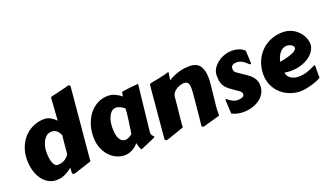

<svg xmlns="http://www.w3.org/2000/svg" viewBox="-73 -1254 3028 1775"><g transform="rotate(-20 1441.0 -366.5)"><path d="M428.2 -277.8Q429.7 -293.5 431.4 -310.5Q433.1 -327.6 435.5 -346.2Q424.3 -375.5 403.8 -393.8Q383.3 -412.1 352.5 -412.1Q322.3 -412.1 301.3 -394.8Q280.3 -377.4 267.6 -352.1Q254.9 -326.7 249.3 -298.6Q243.7 -270.5 243.7 -249Q243.7 -222.7 246.8 -196.8Q250 -170.9 257.1 -149.9Q264.2 -128.9 275.9 -116Q287.6 -103 305.2 -103Q348.1 -104.5 375 -122.6Q401.9 -140.6 418 -166.5ZM598.6 -49.3Q598.6 -48.3 598.4 -47.1Q598.1 -45.9 598.1 -44.9Q598.1 -42.5 598.4 -41Q598.6 -39.6 598.6 -38.1Q598.6 -33.7 595.5 -31Q592.3 -28.3 579.1 -24.9L448.2 17.6Q442.9 19.5 434.1 22.5Q425.3 25.4 417 25.4Q410.2 25.4 405 22Q399.9 18.6 399.9 9.3Q399.9 0.5 400.1 -4.9Q400.4 -10.3 400.6 -14.9Q400.9 -19.5 401.6 -24.9Q402.3 -30.3 403.3 -39.1Q366.7 -9.8 327.9 7.8Q289.1 25.4 246.1 25.4Q199.2 25.4 162.8 3.2Q126.5 -19 101.6 -56.4Q76.7 -93.8 63.7 -141.8Q50.8 -189.9 50.8 -242.2Q50.8 -310.1 73 -366Q95.2 -421.9 133.3 -461.7Q171.4 -501.5 222.2 -523.2Q272.9 -544.9 330.1 -544.9Q360.8 -544.9 388.9 -528.8Q417 -512.7 441.9 -487.3Q443.4 -511.2 445.3 -539.3Q447.3 -567.4 449.2 -596.4Q451.2 -625.5 453.1 -653.8Q455.1 -682.1 456.5 -705.6Q456.5 -710 459.7 -712.6Q462.9 -715.3 476.1 -718.8L613.3 -751.5Q618.7 -752.4 627.4 -755.9Q636.2 -759.3 644.5 -759.3Q650.9 -759.3 656.5 -756.3Q662.1 -753.4 662.1 -745.1Q662.1 -744.1 661.9 -741Q661.6 -737.8 661.6 -736.8Z M1206.1 -98.1Q1205.6 -96.2 1205.6 -94.5Q1205.6 -92.8 1205.6 -91.3Q1205.6 -79.1 1209.5 -71Q1213.4 -63 1218 -57.9Q1222.7 -52.7 1226.6 -49.6Q1230.5 -46.4 1230.5 -43.9Q1230.5 -37.1 1215.8 -31.2L1084.5 24.9Q1084 25.4 1081.1 25.4Q1077.1 25.4 1073.2 18.6Q1069.3 11.7 1065.7 1.2Q1062 -9.3 1058.8 -21.2Q1055.7 -33.2 1053.2 -43.5Q1022.5 -7.8 986.8 8.8Q951.2 25.4 916 25.4Q875 25.4 835.9 7.3Q796.9 -10.7 766.6 -44.2Q736.3 -77.6 718 -125Q699.7 -172.4 699.7 -231.4Q699.7 -301.3 720 -358.9Q740.2 -416.5 774.9 -458Q809.6 -499.5 855.7 -522.2Q901.9 -544.9 953.6 -544.9Q990.2 -544.9 1022.9 -530Q1055.7 -515.1 1085 -491.7Q1087.9 -506.3 1088.4 -515.1Q1088.9 -523.9 1090.6 -528.8Q1092.3 -533.7 1097.2 -535.4Q1102.1 -537.1 1113.3 -538.1Q1148.4 -543 1183.3 -547.1Q1218.3 -551.3 1256.3 -553.2ZM1060.1 -282.2Q1064.9 -310.1 1066.7 -334.7Q1068.4 -359.4 1069.3 -379.9Q1061.5 -385.7 1052.5 -392.1Q1043.5 -398.4 1033 -404.1Q1022.5 -409.7 1011 -413.1Q999.5 -416.5 986.8 -416.5Q960.4 -416.5 942.6 -399.4Q924.8 -382.3 913.8 -357.4Q902.8 -332.5 898.2 -304.7Q893.6 -276.9 893.6 -255.4Q893.6 -178.2 913.8 -142.3Q934.1 -106.4 970.2 -106.4Q984.9 -106.4 1002.9 -114.7Q1021 -123 1039.6 -137.7Z M1722.2 17.6Q1716.8 19 1708 22.2Q1699.2 25.4 1690.9 25.4Q1684.1 25.4 1679 22Q1673.8 18.6 1673.8 10.3V7.3Q1676.8 -19 1678.7 -37.4Q1680.7 -55.7 1682.4 -70.6Q1684.1 -85.4 1685.3 -100.3Q1686.5 -115.2 1688.5 -135Q1690.4 -154.8 1693.1 -181.9Q1695.8 -209 1699.7 -249.5Q1702.1 -274.4 1704.1 -300.3Q1706.1 -326.2 1706.1 -348.1Q1706.1 -362.8 1703.9 -375.2Q1701.7 -387.7 1696 -396.7Q1690.4 -405.8 1680.7 -410.6Q1670.9 -415.5 1655.8 -415.5Q1644.5 -415.5 1624.8 -410.6Q1605 -405.8 1585.4 -394.5Q1565.9 -383.3 1550.8 -365Q1535.6 -346.7 1533.7 -319.8Q1530.8 -283.7 1528.3 -258.1Q1525.9 -232.4 1523.9 -214.6Q1522 -196.8 1520.8 -185.5Q1519.5 -174.3 1519 -166.5Q1518.6 -164.6 1517.6 -155.8Q1516.6 -147 1515.4 -134.8Q1514.2 -122.6 1512.9 -108.9Q1511.7 -95.2 1510.5 -83Q1509.3 -70.8 1508.5 -62Q1507.8 -53.2 1507.8 -51.3Q1507.8 -47.4 1508.1 -44.7Q1508.3 -42 1508.3 -39.6Q1508.3 -35.6 1504.6 -33Q1501 -30.3 1488.3 -26.9L1358.9 17.6Q1353.5 19.5 1344.7 22.5Q1335.9 25.4 1327.6 25.4Q1320.8 25.4 1315.7 22Q1310.5 18.6 1310.5 10.3L1355 -488.8Q1356.4 -504.9 1358.6 -511Q1360.8 -517.1 1369.6 -519Q1414.1 -527.8 1460.9 -536.9Q1507.8 -545.9 1552.2 -560.1Q1556.2 -560.1 1556.9 -558.8Q1557.6 -557.6 1557.6 -555.2Q1557.6 -554.2 1557.4 -552.2Q1557.1 -550.3 1555.9 -543.5Q1554.7 -536.6 1552.5 -522.7Q1550.3 -508.8 1546.4 -483.9Q1580.1 -503.4 1609.6 -515.4Q1639.2 -527.3 1665.3 -533.9Q1691.4 -540.5 1714.4 -542.7Q1737.3 -544.9 1757.3 -544.9Q1826.2 -544.9 1857.4 -503.2Q1888.7 -461.4 1888.7 -377.9Q1888.7 -366.2 1888.2 -353.8Q1887.7 -341.3 1886.2 -328.1L1863.8 -118.2Q1861.3 -97.7 1860.8 -80.3Q1860.4 -63 1860.4 -40Q1860.4 -36.1 1860.6 -33.4Q1860.8 -30.8 1860.8 -28.8Q1860.8 -24.4 1857.2 -22Q1853.5 -19.5 1840.8 -15.6Z M1964.8 -134.8Q1964.8 -135.3 1964.6 -135.5Q1964.4 -135.7 1964.4 -136.2Q1964.4 -142.6 1971.2 -142.6Q1975.6 -142.6 1979 -139.2Q1998.5 -120.6 2023.7 -108.9Q2048.8 -97.2 2078.1 -97.2Q2085.9 -97.2 2096.2 -98.9Q2106.4 -100.6 2115.7 -104.5Q2125 -108.4 2131.1 -115Q2137.2 -121.6 2137.2 -131.3Q2137.2 -142.1 2131.8 -151.1Q2126.5 -160.2 2117.7 -166Q2112.8 -169.4 2100.6 -178Q2088.4 -186.5 2074.5 -196.3Q2060.5 -206.1 2048.1 -214.8Q2035.6 -223.6 2030.8 -227.5Q2008.8 -244.1 1995.8 -261.2Q1982.9 -278.3 1976.1 -296.6Q1969.2 -314.9 1967.3 -335Q1965.3 -355 1965.3 -377.4Q1965.3 -411.6 1983.4 -441.9Q2001.5 -472.2 2031 -495.1Q2060.5 -518.1 2098.1 -531.5Q2135.7 -544.9 2174.8 -544.9Q2207 -544.9 2238.3 -535.2Q2269.5 -525.4 2296.4 -502Q2298.8 -471.2 2299.8 -441.4Q2300.8 -411.6 2302.7 -378.9Q2302.7 -372.6 2299.8 -370.4Q2296.9 -368.2 2293 -368.2Q2289.6 -368.2 2287.1 -370.6Q2275.9 -381.3 2264.2 -391.8Q2252.4 -402.3 2239.5 -410.4Q2226.6 -418.5 2211.9 -423.6Q2197.3 -428.7 2180.7 -428.7Q2170.4 -428.7 2160.2 -427Q2149.9 -425.3 2141.6 -420.7Q2133.3 -416 2128.2 -408.2Q2123 -400.4 2123 -388.2Q2123 -374 2126.5 -363.8Q2129.9 -353.5 2142.6 -343.8L2233.4 -282.2Q2258.3 -265.1 2273.7 -248.8Q2289.1 -232.4 2297.9 -216.3Q2306.6 -200.2 2309.8 -184.3Q2313 -168.5 2313 -152.8Q2313 -108.9 2292.7 -75.4Q2272.5 -42 2240.2 -19.8Q2208 2.4 2167.2 13.9Q2126.5 25.4 2085.4 25.4Q2054.2 25.4 2025.1 18.8Q1996.1 12.2 1971.2 -1.5Z M2673.8 -544.9Q2720.2 -544.9 2758.1 -527.6Q2795.9 -510.3 2823 -482.7Q2850.1 -455.1 2864.7 -420.9Q2879.4 -386.7 2879.4 -352.5Q2879.4 -322.3 2860.8 -291.7Q2842.3 -261.2 2808.8 -236.8Q2775.4 -212.4 2728.5 -197.3Q2681.6 -182.1 2625.5 -182.1Q2596.2 -182.1 2564 -188Q2565.9 -167 2576.2 -151.9Q2586.4 -136.7 2602.1 -127Q2617.7 -117.2 2637.5 -112.5Q2657.2 -107.9 2678.2 -107.9Q2701.7 -107.9 2723.4 -112.1Q2745.1 -116.2 2765.1 -123Q2785.2 -129.9 2803.7 -138.2Q2822.3 -146.5 2838.9 -154.8Q2843.3 -155.8 2846.4 -156.5Q2849.6 -157.2 2852.5 -157.2Q2852.5 -157.2 2852.3 -149.4Q2852.1 -141.6 2852.1 -127.4Q2852.1 -113.3 2851.8 -93.3Q2851.6 -73.2 2851.1 -48.8Q2852.5 -46.4 2853 -43.9Q2853.5 -41.5 2853.5 -40Q2853.5 -34.2 2842.8 -27.3Q2832 -20.5 2814.7 -13.2Q2797.4 -5.9 2775.1 1Q2752.9 7.8 2730 13.4Q2707 19 2685.5 22.2Q2664.1 25.4 2647.9 25.4Q2595.2 25.4 2545.7 7.1Q2496.1 -11.2 2457.8 -45.4Q2419.4 -79.6 2396.5 -128.4Q2373.5 -177.2 2373.5 -238.3Q2373.5 -302.2 2395.5 -358.2Q2417.5 -414.1 2457.3 -455.6Q2497.1 -497.1 2552.2 -521Q2607.4 -544.9 2673.8 -544.9ZM2668 -415Q2647.9 -415 2631.1 -406.5Q2614.3 -397.9 2600.3 -382.1Q2586.4 -366.2 2576.2 -344Q2565.9 -321.8 2559.6 -294.9Q2609.9 -303.7 2643.1 -313.5Q2676.3 -323.2 2696.3 -333.3Q2716.3 -343.3 2724.6 -353.3Q2732.9 -363.3 2732.9 -372.6Q2732.9 -381.3 2726.3 -389.2Q2719.7 -397 2710 -402.8Q2700.2 -408.7 2688.7 -411.9Q2677.2 -415 2668 -415Z"/></g></svg>

Font: Carter One
Style: Regular
Weight: 400
Designer: vernon adams
Foundry: vernon adams
Version: Version 1.000